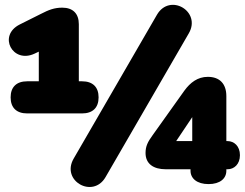

<svg xmlns="http://www.w3.org/2000/svg" viewBox="-20 -741 991 777"><path d="M90 -282H312C355 -282 379 -305 379 -347C379 -389 355 -412 312 -412H299V-643C299 -686 275 -710 232 -710C200 -710 177 -701 146 -685L60 -642C-30 -597 31 -482 120 -524L137 -532V-412H90C47 -412 23 -389 23 -347C23 -305 47 -282 90 -282ZM407 -24 744 -606C796 -695 667 -771 615 -681L278 -99C226 -9 356 64 407 -24ZM824 4C871 4 896 -19 896 -50V-56H901C927 -56 951 -76 951 -113C951 -150 927 -170 901 -170H896V-352C896 -402 869 -430 821 -430C780 -430 750 -407 726 -374L597 -193C578 -167 569 -149 569 -122C569 -78 601 -56 651 -56H751V-50C751 -19 777 4 824 4ZM758 -170H693L758 -267Z"/></svg>

Font: SN Pro Black
Style: Regular
Weight: 900
Designer: Tobias Whetton
Foundry: Supernotes
Version: Version 1.001;Glyphs 3.2 (3249)